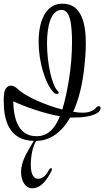

<svg xmlns="http://www.w3.org/2000/svg" viewBox="-26 -741 559 1029"><path d="M146 268C193 268 224 226 250 175C252 171 252 169 252 166C252 163 251 160 248 160C244 160 239 164 235 172C218 206 196 217 178 217C149 217 139 183 139 142C139 98 149 44 166 18C167 17 168 15 168 14C243 14 305 -33 350 -111H370C464 -111 513 -135 513 -161V-163C513 -168 509 -172 503 -172C499 -172 494 -170 490 -165C482 -155 471 -146 447 -140C438 -138 428 -137 417 -137C402 -137 384 -139 366 -142C396 -206 416 -288 426 -382C429 -412 434 -459 434 -508C434 -610 413 -721 311 -721H299C214 -714 181 -621 181 -517C181 -411 215 -295 261 -246C266 -240 273 -238 279 -238C285 -238 289 -240 289 -244C289 -247 287 -250 283 -254C252 -284 226 -402 226 -508C226 -603 247 -688 305 -688C333 -688 347 -655 353 -621C357 -597 360 -560 360 -517C360 -456 355 -383 343 -311C333 -252 322 -199 308 -154C216 -178 112 -223 69 -264C55 -277 43 -282 34 -282C29 -282 24 -281 20 -279C3 -272 -4 -250 -5 -230C-6 -219 -6 -208 -6 -197C-6 -104 19 12 155 14C127 62 101 102 91 145C88 158 87 170 87 182C87 231 111 268 146 268ZM170 -11C70 -11 47 -108 45 -198C103 -171 208 -133 295 -118C268 -51 230 -11 170 -11Z"/></svg>

Font: Style Script
Style: Regular
Weight: 400
Designer: Robert E. Leuschke
Foundry: Robert E. Leuschke
Version: Version 1.010